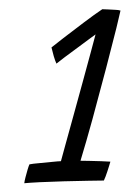

<svg xmlns="http://www.w3.org/2000/svg" viewBox="-20 -654 312 427"><path d="M159 -296.5Q165.5 -296.5 178.5 -296.2Q191.5 -296 205 -295.5Q218.5 -295 225.5 -294.5Q224.5 -291 222.8 -285.5Q221 -280 219 -273.5Q217 -267 214.8 -261.5Q212.5 -256 211 -252.5Q201.5 -252.5 176.8 -252Q152 -251.5 122.5 -250.8Q93 -250 68.2 -248.8Q43.5 -247.5 34 -246.5Q34.5 -251.5 36.8 -260.2Q39 -269 41.5 -277.2Q44 -285.5 45.5 -288.5Q53 -290 67.5 -291.2Q82 -292.5 96.2 -294Q110.5 -295.5 115.5 -295.5Q117.5 -303 125.2 -331Q133 -359 143.2 -396.2Q153.5 -433.5 163.8 -471.2Q174 -509 182 -538.2Q190 -567.5 192.5 -577.5Q189 -575 177.5 -566.5Q166 -558 151.5 -547.2Q137 -536.5 124.2 -527Q111.5 -517.5 105.5 -512.5Q102.5 -519 99.5 -529.2Q96.5 -539.5 94.5 -548.5Q100.5 -553.5 121.2 -569.5Q142 -585.5 166.5 -604Q191 -622.5 207.5 -633.5Q212.5 -633.5 220.2 -633Q228 -632.5 235.8 -632.2Q243.5 -632 248 -630.5Q247.5 -627 238.8 -591.5Q230 -556 216 -502.5Q202 -449 185.5 -388.5Q178.5 -363.5 171.8 -339.8Q165 -316 159 -296.5Z"/></svg>

Font: Grandstander Thin ExtraLight
Style: Italic
Weight: 250
Italic angle: -15°
Version: Version 1.200